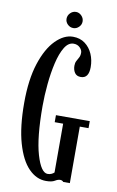

<svg xmlns="http://www.w3.org/2000/svg" viewBox="-93 -882 572 942"><g transform="rotate(10 192.5 -411.0)"><path d="M205.5 10Q157.5 10 118.8 -29.8Q80 -69.5 57 -149.5Q34 -229.5 34 -349Q34 -465.5 60.2 -546Q86.5 -626.5 128 -668.2Q169.5 -710 214 -710Q249.5 -710 274.2 -691.5Q299 -673 312 -643Q325 -613 325 -578Q325 -522 285 -522Q264.5 -522 254.8 -536.2Q245 -550.5 245 -571.5Q245 -585.5 250.2 -595.2Q255.5 -605 261 -615Q266.5 -625 266.5 -639.5Q266.5 -653 254.2 -665Q242 -677 223 -677Q196.5 -677 178 -646.2Q159.5 -615.5 148 -566Q136.5 -516.5 131 -459.2Q125.5 -402 125.5 -349Q125.5 -192 150 -108.8Q174.5 -25.5 207.5 -25.5Q219 -25.5 227.5 -29.8Q236 -34 240 -38.5V-281.5H198V-316.5H366.5V-281.5H323V0H290Q289.5 -1.5 285 -4.5Q280.5 -7.5 274 -7.5Q262.5 -7.5 248.5 1.2Q234.5 10 205.5 10ZM207.5 -752Q191 -752 179 -763.8Q167 -775.5 167 -791.5Q167 -808 179 -820.2Q191 -832.5 207.5 -832.5Q223 -832.5 235 -820.2Q247 -808 247 -791.5Q247 -775.5 235 -763.8Q223 -752 207.5 -752Z"/></g></svg>

Font: Imbue 10pt Medium
Style: Regular
Weight: 500
Designer: Tyler Finck
Foundry: Etcetera Type Company
Version: Version 1.102; ttfautohint (v1.8.3)